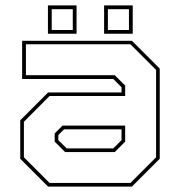

<svg xmlns="http://www.w3.org/2000/svg" viewBox="-20 -691 666 711"><path d="M158 0 55 -103V-245.5L158 -348.5H430V-368L399.5 -398.5H62V-540H468.5L571.5 -437V-103L468.5 0ZM221 -128 182.5 -166.5V-197L211.5 -226H443.5V-166.5L405 -128ZM163.5 -13.5H463L558 -108.5V-432L463 -527H76V-412.5H405L443.5 -374V-335.5H163.5L68.5 -240V-108.5ZM227 -141.5H399.5L430 -172V-212H217L196 -191V-172ZM365.5 -566V-671H471.5V-566ZM157.5 -566V-671H263.5V-566ZM171.5 -580H249.5V-657H171.5ZM379.5 -580H457.5V-657H379.5Z"/></svg>

Font: Tourney Thin Thin
Style: Regular
Weight: 250
Version: Version 1.015